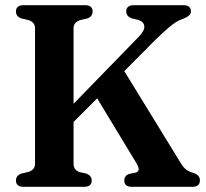

<svg xmlns="http://www.w3.org/2000/svg" viewBox="-20 -720 794 740"><path d="M263.5 -89Q263.5 -64.5 287.5 -56.5L313 -51Q333.5 -42.5 333.5 -24.5Q333.5 0 304 0H70.5Q41.5 0 41.5 -24.5Q41.5 -43 62 -51L90 -57.5Q115 -65.5 115 -89V-611Q115 -634.5 90 -642.5L62 -649Q41.5 -657 41.5 -675.5Q41.5 -700 70.5 -700H308Q337 -700 337 -675.5Q337 -657 317 -649L289 -642.5Q263.5 -634.5 263.5 -611V-320L513 -576.5Q537.5 -601 536.2 -618.5Q535 -636 512.5 -643.5L486.5 -649.5Q466.5 -658 466.5 -675.5Q466.5 -700 495.5 -700H687Q716 -700 716 -675.5Q716 -659 685.5 -647.5Q672 -643 659.5 -635.5Q647 -628 628.8 -612.5Q610.5 -597 580.5 -568L459 -446L677.5 -90Q688 -73 699.2 -65.2Q710.5 -57.5 725 -54Q739.5 -48.5 745 -41.5Q750.5 -34.5 750.5 -24.5Q750.5 0 721 0H488Q459 0 459 -24.5Q459 -42.5 477 -49.5L504 -55Q514 -58.5 514.5 -66.8Q515 -75 505.5 -91.5L354.5 -341L263.5 -250Z"/></svg>

Font: Fraunces 72pt S050 SemiBold
Style: Regular
Weight: 600
Version: Version 1.000; ttfautohint (v1.8.3)